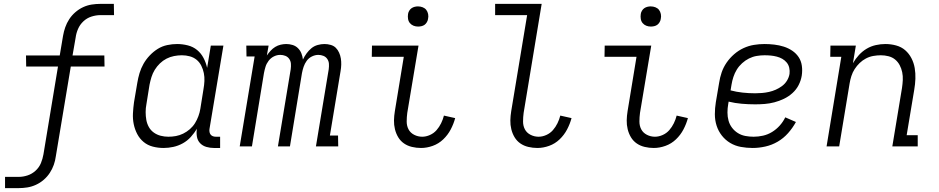

<svg xmlns="http://www.w3.org/2000/svg" viewBox="-20 -755 4840 990"><path d="M76 215H6V157H77Q99 157 122 149.5Q145 142 163.5 125Q182 108 191 86Q200 64 204 41L279 -412H115L114 -469H288L305 -570Q309 -593 316.5 -614.5Q324 -636 337 -656Q350 -676 368.5 -692Q387 -708 408.5 -718Q430 -728 452.5 -731.5Q475 -735 497 -735H567L568 -677H497Q475 -677 451.5 -669.5Q428 -662 410 -645Q392 -628 382.5 -606Q373 -584 370 -561L354 -469H518L519 -412H345L268 50Q265 73 257.5 94.5Q250 116 237 136Q224 156 205.5 172Q187 188 165 198Q143 208 120.5 211.5Q98 215 76 215Z M824 8Q795 8 768 1Q741 -6 720.5 -23Q700 -40 687.5 -64Q675 -88 669.5 -115Q664 -142 665.5 -170.5Q667 -199 671 -228L688 -328Q692 -353 699.5 -378Q707 -403 720 -426Q733 -449 752 -469Q771 -489 793.5 -503Q816 -517 842 -522.5Q868 -528 893 -528Q921 -528 948.5 -521Q976 -514 996.5 -497Q1017 -480 1029.5 -456Q1042 -432 1048 -405L1067 -520H1132L1060 -89Q1059 -81 1060.5 -73.5Q1062 -66 1066.5 -60.5Q1071 -55 1078 -52.5Q1085 -50 1093 -50H1115V8H1083Q1063 8 1044 2.5Q1025 -3 1012 -16.5Q999 -30 995.5 -49.5Q992 -69 995 -89L996 -92Q982 -69 964 -49Q946 -29 922.5 -16Q899 -3 873.5 2.5Q848 8 824 8ZM848 -50Q868 -50 887 -53.5Q906 -57 924.5 -66Q943 -75 959 -89Q975 -103 985.5 -120Q996 -137 1003 -156Q1010 -175 1013 -194L1029 -294Q1033 -316 1034 -337Q1035 -358 1031 -378Q1027 -398 1018 -416Q1009 -434 994 -446.5Q979 -459 959 -464.5Q939 -470 918 -470Q898 -470 877.5 -466Q857 -462 838.5 -452.5Q820 -443 804.5 -428Q789 -413 778 -395Q767 -377 761 -357.5Q755 -338 751 -318L735 -218Q731 -198 731 -177Q731 -156 734.5 -136.5Q738 -117 747.5 -100Q757 -83 773 -71.5Q789 -60 808.5 -55Q828 -50 848 -50Z M1724 0H1609L1675 -398Q1677 -413 1676 -426.5Q1675 -440 1667.5 -451Q1660 -462 1647.5 -467Q1635 -472 1621 -472Q1605 -472 1588.5 -464Q1572 -456 1561.5 -441.5Q1551 -427 1545.5 -410.5Q1540 -394 1537 -378L1475 0H1413L1479 -398Q1481 -413 1480 -426.5Q1479 -440 1471.5 -451Q1464 -462 1451.5 -467Q1439 -472 1425 -472Q1408 -472 1392 -464Q1376 -456 1365 -441.5Q1354 -427 1349 -410.5Q1344 -394 1341 -378L1279 0H1216L1293 -464H1251L1250 -520H1365L1356 -469Q1365 -482 1375.5 -493.5Q1386 -505 1399 -513Q1412 -521 1427 -524.5Q1442 -528 1456 -528Q1473 -528 1489 -523Q1505 -518 1516.5 -506.5Q1528 -495 1534 -480Q1540 -465 1542 -448Q1550 -465 1561 -480Q1572 -495 1586 -506.5Q1600 -518 1618 -523Q1636 -528 1653 -528Q1669 -528 1685 -523.5Q1701 -519 1711.5 -508.5Q1722 -498 1728.5 -483.5Q1735 -469 1737.5 -453.5Q1740 -438 1739.5 -421.5Q1739 -405 1736 -388L1681 -56H1723Z M2151 8Q2127 8 2104 2.5Q2081 -3 2063 -15.5Q2045 -28 2033.5 -47Q2022 -66 2016.5 -88.5Q2011 -111 2011.5 -134.5Q2012 -158 2016 -182L2062 -462H1897L1898 -520H2138L2080 -173Q2077 -151 2077 -128.5Q2077 -106 2086.5 -88Q2096 -70 2115.5 -60Q2135 -50 2157 -50Q2177 -50 2197 -59Q2217 -68 2231 -84Q2245 -100 2254.5 -119.5Q2264 -139 2269 -159L2327 -146Q2319 -116 2304 -87.5Q2289 -59 2265.5 -36.5Q2242 -14 2211.5 -3Q2181 8 2151 8ZM2136 -618Q2123 -618 2112 -622.5Q2101 -627 2093.5 -636Q2086 -645 2084 -657.5Q2082 -670 2084 -683Q2085 -691 2090 -699.5Q2095 -708 2102.5 -713Q2110 -718 2118.5 -720Q2127 -722 2135 -722Q2148 -722 2159.5 -717.5Q2171 -713 2178 -704Q2185 -695 2187.5 -682.5Q2190 -670 2187 -657Q2186 -649 2181 -640.5Q2176 -632 2169 -627Q2162 -622 2153 -620Q2144 -618 2136 -618Z M2751 8Q2727 8 2704 2.5Q2681 -3 2663 -15.5Q2645 -28 2633.5 -47Q2622 -66 2616.5 -88.5Q2611 -111 2611.5 -134.5Q2612 -158 2616 -182L2698 -677H2533V-735H2773L2680 -173Q2677 -151 2677 -128.5Q2677 -106 2686.5 -88Q2696 -70 2715.5 -60Q2735 -50 2757 -50Q2777 -50 2797 -59Q2817 -68 2831 -84Q2845 -100 2854.5 -119.5Q2864 -139 2869 -159L2927 -146Q2919 -116 2904 -87.5Q2889 -59 2865.5 -36.5Q2842 -14 2811.5 -3Q2781 8 2751 8Z M3351 8Q3327 8 3304 2.5Q3281 -3 3263 -15.5Q3245 -28 3233.5 -47Q3222 -66 3216.5 -88.5Q3211 -111 3211.5 -134.5Q3212 -158 3216 -182L3262 -462H3097L3098 -520H3338L3280 -173Q3277 -151 3277 -128.5Q3277 -106 3286.5 -88Q3296 -70 3315.5 -60Q3335 -50 3357 -50Q3377 -50 3397 -59Q3417 -68 3431 -84Q3445 -100 3454.5 -119.5Q3464 -139 3469 -159L3527 -146Q3519 -116 3504 -87.5Q3489 -59 3465.5 -36.5Q3442 -14 3411.5 -3Q3381 8 3351 8ZM3336 -618Q3323 -618 3312 -622.5Q3301 -627 3293.5 -636Q3286 -645 3284 -657.5Q3282 -670 3284 -683Q3285 -691 3290 -699.5Q3295 -708 3302.5 -713Q3310 -718 3318.5 -720Q3327 -722 3335 -722Q3348 -722 3359.5 -717.5Q3371 -713 3378 -704Q3385 -695 3387.5 -682.5Q3390 -670 3387 -657Q3386 -649 3381 -640.5Q3376 -632 3369 -627Q3362 -622 3353 -620Q3344 -618 3336 -618Z M3861 8Q3830 8 3800 2.5Q3770 -3 3745 -18Q3720 -33 3702 -56Q3684 -79 3675 -107Q3666 -135 3666 -166Q3666 -197 3671 -228L3688 -328Q3692 -355 3701 -381.5Q3710 -408 3726.5 -432Q3743 -456 3765.5 -475.5Q3788 -495 3814 -507Q3840 -519 3867.5 -523.5Q3895 -528 3922 -528Q3947 -528 3972.5 -525Q3998 -522 4021.5 -514.5Q4045 -507 4065 -493.5Q4085 -480 4098 -460.5Q4111 -441 4114.5 -416Q4118 -391 4114 -365Q4110 -340 4098 -316.5Q4086 -293 4066 -275Q4046 -257 4022 -245.5Q3998 -234 3973 -227.5Q3948 -221 3923.5 -219Q3899 -217 3874 -217Q3839 -217 3804.5 -220Q3770 -223 3737 -231L3735 -219Q3731 -197 3731 -175Q3731 -153 3736.5 -133Q3742 -113 3754.5 -96.5Q3767 -80 3784.5 -69Q3802 -58 3823 -54Q3844 -50 3866 -50Q3890 -50 3914.5 -55.5Q3939 -61 3961 -74.5Q3983 -88 4000.5 -107.5Q4018 -127 4029 -150L4084 -126Q4067 -95 4043.5 -68.5Q4020 -42 3990 -24.5Q3960 -7 3926.5 0.5Q3893 8 3861 8ZM3874 -274Q3891 -274 3909 -275.5Q3927 -277 3945 -281Q3963 -285 3980 -292.5Q3997 -300 4012.5 -311.5Q4028 -323 4038 -339.5Q4048 -356 4051 -374Q4053 -390 4049.5 -405.5Q4046 -421 4036.5 -432.5Q4027 -444 4014 -451.5Q4001 -459 3985.5 -463Q3970 -467 3954.5 -468.5Q3939 -470 3922 -470Q3902 -470 3881.5 -466.5Q3861 -463 3842 -453.5Q3823 -444 3806.5 -429Q3790 -414 3779 -396Q3768 -378 3761.5 -358Q3755 -338 3752 -319L3747 -289Q3777 -281 3809 -277.5Q3841 -274 3874 -274Z M4242 0 4318 -462H4261L4262 -520H4393L4378 -429Q4391 -452 4409 -471.5Q4427 -491 4449 -504Q4471 -517 4496 -522.5Q4521 -528 4545 -528Q4574 -528 4601 -520.5Q4628 -513 4647.5 -496Q4667 -479 4679.5 -455Q4692 -431 4696.5 -404Q4701 -377 4700 -349Q4699 -321 4694 -292L4655 -58H4712V0H4581L4631 -302Q4634 -322 4635 -342.5Q4636 -363 4632 -382.5Q4628 -402 4619 -419Q4610 -436 4595.5 -448Q4581 -460 4561.5 -465Q4542 -470 4522 -470Q4503 -470 4483 -466.5Q4463 -463 4445 -453.5Q4427 -444 4412.5 -430Q4398 -416 4387 -399Q4376 -382 4370 -363Q4364 -344 4361 -326L4307 0Z"/></svg>

Font: Iosevka HT Light Extended
Style: Italic
Weight: 300
Width: 7
Italic angle: -9°
Monospace: yes
Designer: Belleve Invis
Foundry: Belleve Invis
Version: Version 32.3.0; ttfautohint (v1.8.4)